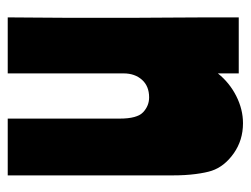

<svg xmlns="http://www.w3.org/2000/svg" viewBox="-96 -553 649 497"><g transform="rotate(90 228.5 -304.5)"><path d="M170 -598V-544Q194 -574 228.5 -591.5Q263 -609 299 -609Q343 -609 377 -585Q411 -561 422 -528Q427 -513 430.5 -486.5Q434 -460 434 -427V0H287V-290Q287 -335 270.5 -350.5Q254 -366 232 -366Q203 -366 186.5 -347.5Q170 -329 170 -300V0H25Q25 -33 25.5 -69.5Q26 -106 26 -142.5Q26 -179 26 -215Q26 -251 26 -283Q26 -302 26 -340Q26 -378 25.5 -423Q25 -468 25 -515Q25 -562 25 -598Z"/></g></svg>

Font: Ranchers
Style: Regular
Weight: 400
Designer: Pablo Impallari, Brenda Gallo
Foundry: Pablo Impallari, Brenda Gallo
Version: Version 1.000; ttfautohint (v0.8) -G 200 -r 50